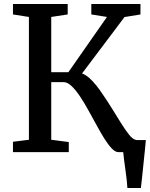

<svg xmlns="http://www.w3.org/2000/svg" viewBox="-20 -763 754 963"><path d="M619 180Q618 160.5 615.2 136.5Q612.5 112.5 609 88Q605.5 63.5 602.5 40.8Q599.5 18 598 0L553 -60.5H711.5Q710 -41 707.5 -16.8Q705 7.5 702.2 34Q699.5 60.5 696.8 86.8Q694 113 691.5 137Q689 161 686.5 180ZM45 0V-52L125 -62V-678L45 -690.5V-743H319.5V-690.5L237 -678V-401H323L516.5 -678L438 -690.5V-743H684.5V-690.5L604.5 -677.5L391.5 -394.5Q410.5 -387.5 428 -371.8Q445.5 -356 462.5 -335Q479.5 -314 495.5 -289.5Q520 -254 543.5 -215.8Q567 -177.5 588 -144Q609 -110.5 626.8 -88.2Q644.5 -66 658 -62.5L699 -51.5V0H573.5Q558 0 540.2 -18.8Q522.5 -37.5 503.2 -68.2Q484 -99 464 -136Q444 -173 423.5 -209.5Q403 -247 381.5 -279.2Q360 -311.5 339.2 -331.2Q318.5 -351 299.5 -351H237V-62L325 -50.5V0Z"/></svg>

Font: Merriweather Medium
Style: Regular
Weight: 500
Version: Version 2.100